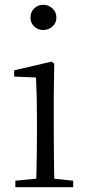

<svg xmlns="http://www.w3.org/2000/svg" viewBox="-20 -780 368 800"><path d="M44 0V-27L155 -38H179L285 -27V0ZM130 0Q131 -24 132 -65Q133 -106 133.5 -150Q134 -194 134 -227V-285Q134 -335 133 -377.5Q132 -420 130 -457L39 -461V-487L194 -523L206 -515L204 -378V-227Q204 -194 204.5 -150Q205 -106 205.5 -65Q206 -24 207 0ZM160 -655Q138 -655 122.5 -669.5Q107 -684 107 -707Q107 -730 122.5 -745Q138 -760 160 -760Q182 -760 198.5 -745Q215 -730 215 -707Q215 -684 198.5 -669.5Q182 -655 160 -655Z"/></svg>

Font: Noto Serif SC ExtraLight Light
Style: Regular
Weight: 300
Version: Version 2.002-H1;hotconv 1.1.0;makeotfexe 2.6.0